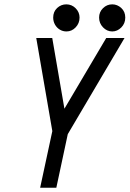

<svg xmlns="http://www.w3.org/2000/svg" viewBox="-20 -860 602 892"><path d="M562 -778.3Q562 -751 543.5 -732.4Q524.9 -713.9 501.5 -713.9Q477.1 -713.9 458.7 -732.9Q440.4 -752 440.4 -778.3Q440.4 -804.2 458.5 -822Q476.6 -839.8 501.5 -839.8Q524.9 -839.8 543.5 -822.8Q562 -805.7 562 -778.3ZM349.6 -778.3Q349.6 -752 331.5 -732.9Q313.5 -713.9 288.6 -713.9Q272 -713.9 257.8 -722.4Q243.7 -731 235.4 -745.8Q227.1 -760.7 227.1 -778.3Q227.1 -805.7 245.4 -822.8Q263.7 -839.8 288.1 -839.8Q313.5 -839.8 331.5 -821.5Q349.6 -803.2 349.6 -778.3ZM166.5 12.2 223.1 -251 148.4 -683.6H222.7L279.3 -355L473.6 -683.6H558.6L294.9 -236.8L241.7 12.2Z"/></svg>

Font: Anka/Coder Condensed
Style: Italic
Weight: 400
Width: 4
Italic angle: -12°
Monospace: yes
Version: Version 001.100